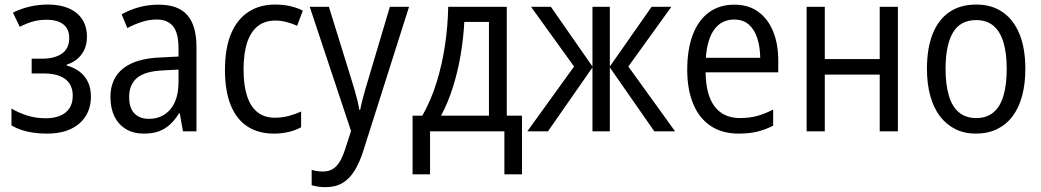

<svg xmlns="http://www.w3.org/2000/svg" viewBox="-20 -565 4479 826"><path d="M187 -545.4Q238.8 -545.4 276.1 -529.1Q313.5 -512.7 333.7 -481.9Q354 -451.2 354 -407.2Q354 -361.3 330.3 -330.3Q306.6 -299.3 267.1 -287.1V-283.2Q297.9 -274.9 321.3 -257.6Q344.7 -240.2 357.9 -213.4Q371.1 -186.5 371.1 -148.9Q371.1 -103 349.6 -67.1Q328.1 -31.2 285.9 -10.7Q243.7 9.8 180.7 9.8Q149.4 9.8 121.8 5.6Q94.2 1.5 71 -6.3Q47.9 -14.2 29.3 -25.4V-98.1Q58.1 -80.6 95.7 -68.4Q133.3 -56.2 176.8 -56.2Q211.4 -56.2 237.5 -66.7Q263.7 -77.1 278.3 -98.6Q293 -120.1 293 -153.8Q293 -184.1 279.1 -205.3Q265.1 -226.6 237.5 -237.8Q210 -249 168 -249H116.2V-312.5H160.6Q214.4 -312.5 246.1 -334.2Q277.8 -356 277.8 -400.9Q277.8 -440.4 252.4 -460.2Q227.1 -480 180.7 -480Q148.9 -480 121.8 -472.4Q94.7 -464.8 64.9 -449.7L35.6 -510.7Q71.3 -528.3 108.9 -536.9Q146.5 -545.4 187 -545.4Z M662.1 -544.9Q747.1 -544.9 786.1 -499.8Q825.2 -454.6 825.2 -362.8V0H767.1L753.4 -77.6H750.5Q732.9 -49.3 711.9 -29.8Q690.9 -10.3 663.8 -0.2Q636.7 9.8 598.6 9.8Q553.7 9.8 521.5 -9.8Q489.3 -29.3 472.2 -64.7Q455.1 -100.1 455.1 -147.5Q455.1 -227.1 509.8 -270.5Q564.5 -314 671.4 -317.9L748 -321.8V-356.4Q748 -423.3 724.4 -452.1Q700.7 -481 654.3 -481Q622.1 -481 590.6 -470.9Q559.1 -460.9 527.8 -444.3L503.4 -503.4Q536.6 -522.5 577.1 -533.7Q617.7 -544.9 662.1 -544.9ZM748 -265.6 682.6 -262.2Q604 -258.8 569.8 -230Q535.6 -201.2 535.6 -147.9Q535.6 -99.6 558.6 -76.7Q581.5 -53.7 620.1 -53.7Q678.2 -53.7 713.1 -95Q748 -136.2 748 -213.9Z M1158.2 9.8Q1092.3 9.8 1045.2 -20.5Q998 -50.8 972.9 -111.8Q947.8 -172.9 947.8 -264.6Q947.8 -357.4 973.9 -419.7Q1000 -481.9 1048.6 -513.7Q1097.2 -545.4 1163.6 -545.4Q1198.7 -545.4 1229.5 -538.3Q1260.3 -531.2 1282.7 -519L1258.3 -454.1Q1237.3 -463.9 1212.4 -470.2Q1187.5 -476.6 1165 -476.6Q1119.6 -476.6 1089.1 -452.6Q1058.6 -428.7 1043.2 -381.8Q1027.8 -335 1027.8 -265.6Q1027.8 -198.7 1042.7 -152.6Q1057.6 -106.4 1087.4 -82.5Q1117.2 -58.6 1162.1 -58.6Q1193.8 -58.6 1222.2 -66.2Q1250.5 -73.7 1275.4 -85.4V-17.6Q1252 -4.4 1221.9 2.7Q1191.9 9.8 1158.2 9.8Z M1312.5 -535.6H1395L1491.7 -223.6Q1499 -199.7 1505.6 -177.5Q1512.2 -155.3 1517.3 -134Q1522.5 -112.8 1525.9 -92.3H1529.3Q1534.7 -118.7 1543.9 -153.1Q1553.2 -187.5 1564.5 -224.1L1657.2 -535.6H1739.7L1543.5 82Q1527.3 133.8 1505.4 169.2Q1483.4 204.6 1453.1 222.4Q1422.9 240.2 1380.4 240.2Q1362.8 240.2 1348.1 237.8Q1333.5 235.4 1320.8 231.9V166Q1330.6 168.9 1343.3 170.9Q1356 172.9 1369.1 172.9Q1393.6 172.9 1411.1 162.4Q1428.7 151.9 1441.9 129.9Q1455.1 107.9 1465.8 73.7L1490.2 -1.5Z M2160.2 -535.6V-67.4H2225.6V185.1H2149.9V0H1830.1V185.1H1754.9V-67.4H1796.9Q1834 -132.8 1857.9 -209.5Q1881.8 -286.1 1894.3 -369.4Q1906.7 -452.6 1908.2 -535.6ZM2083.5 -470.7H1977.5Q1974.1 -403.3 1962.2 -331.5Q1950.2 -259.8 1929 -191.7Q1907.7 -123.5 1877.4 -67.4H2083.5Z M2868.2 -535.6 2683.1 -278.8 2884.3 0H2794.9L2603.5 -274.9V0H2528.8V-274.9L2337.4 0H2248.5L2449.7 -278.8L2264.6 -535.6H2350.1L2528.8 -278.8V-535.6H2603.5V-278.8L2783.2 -535.6Z M3139.2 -544.9Q3200.7 -544.9 3242.7 -513.9Q3284.7 -482.9 3306.4 -429Q3328.1 -375 3328.1 -305.7V-253.9H3015.6Q3016.6 -156.7 3054.4 -106.9Q3092.3 -57.1 3163.6 -57.1Q3203.6 -57.1 3237.1 -66.2Q3270.5 -75.2 3306.2 -93.8V-24.4Q3272 -6.8 3237.1 1.5Q3202.1 9.8 3157.7 9.8Q3085.9 9.8 3036.4 -23.9Q2986.8 -57.6 2961.7 -119.4Q2936.5 -181.2 2936.5 -264.6Q2936.5 -352.5 2960.4 -415.5Q2984.4 -478.5 3029.8 -511.7Q3075.2 -544.9 3139.2 -544.9ZM3138.7 -481Q3085 -481 3053.7 -439.2Q3022.5 -397.5 3016.6 -316.4H3250.5Q3250 -362.8 3238 -400.1Q3226.1 -437.5 3201.7 -459.2Q3177.2 -481 3138.7 -481Z M3528.3 -535.6V-311H3764.6V-535.6H3842.8V0H3764.6V-244.1H3528.3V0H3450.2V-535.6Z M4391.1 -268.6Q4391.1 -204.1 4377.2 -152.6Q4363.3 -101.1 4336.2 -64.9Q4309.1 -28.8 4269.3 -9.5Q4229.5 9.8 4177.7 9.8Q4128.9 9.8 4090.1 -9.5Q4051.3 -28.8 4023.9 -64.7Q3996.6 -100.6 3982.2 -152.3Q3967.8 -204.1 3967.8 -268.6Q3967.8 -356.9 3992.2 -418.7Q4016.6 -480.5 4064 -512.9Q4111.3 -545.4 4180.2 -545.4Q4245.6 -545.4 4292.7 -513.4Q4339.8 -481.4 4365.5 -419.7Q4391.1 -357.9 4391.1 -268.6ZM4047.9 -268.6Q4047.9 -201.7 4061.8 -154.3Q4075.7 -106.9 4105 -82Q4134.3 -57.1 4179.7 -57.1Q4225.1 -57.1 4254.2 -81.8Q4283.2 -106.4 4297.1 -153.6Q4311 -200.7 4311 -268.6Q4311 -335.4 4297.1 -382.3Q4283.2 -429.2 4254.2 -453.9Q4225.1 -478.5 4179.2 -478.5Q4110.8 -478.5 4079.3 -424.3Q4047.9 -370.1 4047.9 -268.6Z"/></svg>

Font: Open Sans SemiCondensed
Style: Regular
Weight: 400
Width: 4
Designer: Monotype Design Team
Foundry: Monotype Imaging Inc.
Version: Version 3.000